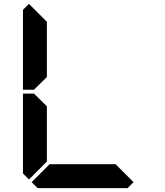

<svg xmlns="http://www.w3.org/2000/svg" viewBox="-20 -975 856 995"><path d="M161 -515 157 -510H99V-924L130 -955L223 -862V-698V-590V-576ZM223 -144V-138L130 -45L99 -76V-490H157L161 -485L223 -424V-384V-302ZM672 -31 641 0H470H346H175L144 -31L237 -124H262H346H470H554H579Z"/></svg>

Font: DSEG14 Classic
Style: Bold
Weight: 700
Designer: Keshikan(Twitter:@keshinomi_88pro)
Version: Version 0.46